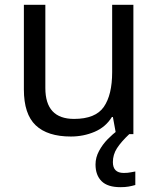

<svg xmlns="http://www.w3.org/2000/svg" viewBox="-20 -556 658 796"><path d="M533 -536V0H461L448 -71H444Q418 -29 372 -9.5Q326 10 274 10Q177 10 128 -36.5Q79 -83 79 -185V-536H168V-191Q168 -63 287 -63Q376 -63 410.5 -113Q445 -163 445 -257V-536ZM448 116Q448 161 493 161Q510 161 521.5 158.5Q533 156 541 155V211Q527 215 513 217.5Q499 220 479 220Q426 220 401 195Q376 170 376 126Q376 97 390.5 70Q405 43 426.5 21Q448 -1 468 -15L516 0Q482 32 465 58.5Q448 85 448 116Z"/></svg>

Font: Noto Sans Syriac Eastern
Style: Regular
Weight: 400
Designer: Patrick Giasson and the Monotype Design Team
Foundry: Monotype Imaging Inc.
Version: Version 3.001; ttfautohint (v1.8.4.7-5d5b)